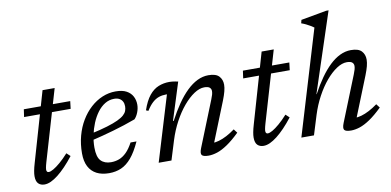

<svg xmlns="http://www.w3.org/2000/svg" viewBox="-70 -928 2336 1147"><g transform="rotate(-10 1098.0 -355.0)"><path d="M67.5 -408.5 74 -454.5H355.5L350 -408.5ZM152 -121Q149 -111 147 -102.8Q145 -94.5 143.8 -88Q142.5 -81.5 142.5 -77Q142.5 -67.5 146 -63.5Q149.5 -59.5 156 -59.5Q167 -59.5 185.2 -70Q203.5 -80.5 227.2 -100.8Q251 -121 278.5 -151.5L300.5 -131Q274.5 -97.5 249.5 -71.5Q224.5 -45.5 201.5 -27.5Q178.5 -9.5 157.8 0Q137 9.5 118.5 9.5Q95.5 9.5 81.5 -4.2Q67.5 -18 67.5 -49.5Q67.5 -63 71 -82Q74.5 -101 82.5 -128L204 -547.5H277.5Z M616 -422.5Q585.5 -422.5 559.8 -406.8Q534 -391 513.8 -363.8Q493.5 -336.5 479.2 -302Q465 -267.5 457.2 -229.8Q449.5 -192 449.5 -156Q449.5 -98.5 471.5 -75.5Q493.5 -52.5 533 -52.5Q559 -52.5 582.2 -61.2Q605.5 -70 626.8 -91Q648 -112 667.5 -148.5H703.5Q676 -88 646.8 -53.5Q617.5 -19 584.2 -4.5Q551 10 510.5 10Q466 10 434.8 -6.2Q403.5 -22.5 387 -54.5Q370.5 -86.5 370.5 -134.5Q370.5 -190.5 384 -240.5Q397.5 -290.5 422 -331.2Q446.5 -372 479.5 -402Q512.5 -432 551.2 -448.2Q590 -464.5 632 -464.5Q673 -464.5 698 -450.8Q723 -437 734.8 -414.2Q746.5 -391.5 746.5 -364.5Q746.5 -341.5 737.5 -318.2Q728.5 -295 714.5 -280.5Q680.5 -268 646.2 -256.8Q612 -245.5 577.5 -235.8Q543 -226 509 -217Q475 -208 442.5 -200.5L444.5 -241Q504.5 -254 545.5 -266.5Q586.5 -279 611.8 -291Q637 -303 650.2 -315Q663.5 -327 668.2 -340Q673 -353 673 -367Q673 -384 666.5 -396.2Q660 -408.5 647.5 -415.5Q635 -422.5 616 -422.5Z M805.5 -316 791.5 -321.5Q810.5 -377.5 835.8 -408.5Q861 -439.5 892 -452Q923 -464.5 958 -464.5Q967 -464.5 975.8 -463.5Q984.5 -462.5 993.2 -461Q1002 -459.5 1011 -457.5L939.5 -231H944Q972.5 -285 1002.2 -328Q1032 -371 1063.2 -401.2Q1094.5 -431.5 1127.5 -447.5Q1160.5 -463.5 1194.5 -463.5Q1240 -463.5 1259 -443.2Q1278 -423 1278 -391.5Q1278 -374 1272.2 -351.8Q1266.5 -329.5 1254.5 -299L1150 -38L1147 -60.5Q1166 -60 1188.8 -66.5Q1211.5 -73 1236.8 -86.2Q1262 -99.5 1288 -118.5L1305.5 -95.5Q1264 -55 1229.5 -31.8Q1195 -8.5 1166.5 0.8Q1138 10 1114 10Q1081.5 10 1073 -1Q1064.5 -12 1077 -43L1187 -317.5Q1193.5 -333.5 1196.8 -345.2Q1200 -357 1200 -366.5Q1200 -380 1190.5 -388.2Q1181 -396.5 1158 -396.5Q1129 -396.5 1096 -374.8Q1063 -353 1030.8 -314.8Q998.5 -276.5 971.2 -226Q944 -175.5 926 -118L889.5 0H812L931.5 -394Q930 -394 928.2 -394Q926.5 -394 925 -394Q902 -394 881.8 -387Q861.5 -380 842.8 -363Q824 -346 805.5 -316Z M1396.5 -408.5 1403 -454.5H1684.5L1679 -408.5ZM1481 -121Q1478 -111 1476 -102.8Q1474 -94.5 1472.8 -88Q1471.5 -81.5 1471.5 -77Q1471.5 -67.5 1475 -63.5Q1478.5 -59.5 1485 -59.5Q1496 -59.5 1514.2 -70Q1532.5 -80.5 1556.2 -100.8Q1580 -121 1607.5 -151.5L1629.5 -131Q1603.5 -97.5 1578.5 -71.5Q1553.5 -45.5 1530.5 -27.5Q1507.5 -9.5 1486.8 0Q1466 9.5 1447.5 9.5Q1424.5 9.5 1410.5 -4.2Q1396.5 -18 1396.5 -49.5Q1396.5 -63 1400 -82Q1403.5 -101 1411.5 -128L1533 -547.5H1606.5Z M1790.5 -118 1754 0H1677.5L1868.5 -634Q1859.5 -640.5 1847.8 -647.5Q1836 -654.5 1822.8 -661Q1809.5 -667.5 1795 -672.5L1800 -692.5L1955 -720.5H1969.5L1811 -239.5L1813 -240Q1841 -292 1870.2 -333.2Q1899.5 -374.5 1930 -403.5Q1960.5 -432.5 1993 -448Q2025.5 -463.5 2059 -463.5Q2104.5 -463.5 2123.5 -443.2Q2142.5 -423 2142.5 -391.5Q2142.5 -374 2136.8 -351.8Q2131 -329.5 2119 -299L2014.5 -38L2011.5 -60.5Q2030.5 -60 2053.2 -66.5Q2076 -73 2101.2 -86.2Q2126.5 -99.5 2152.5 -118.5L2170 -95.5Q2128.5 -55 2094 -31.8Q2059.5 -8.5 2031 0.8Q2002.5 10 1978.5 10Q1946 10 1937.5 -1Q1929 -12 1941.5 -43L2051.5 -317.5Q2058 -333.5 2061.2 -345.2Q2064.5 -357 2064.5 -366.5Q2064.5 -380 2055 -388.2Q2045.5 -396.5 2022.5 -396.5Q1993.5 -396.5 1960.5 -374.8Q1927.5 -353 1895.2 -314.8Q1863 -276.5 1835.8 -226Q1808.5 -175.5 1790.5 -118Z"/></g></svg>

Font: Newsreader
Style: Italic
Weight: 400
Italic angle: -17°
Designer: Hugues Gentile
Foundry: Production Type
Version: Version 1.003